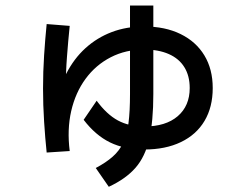

<svg xmlns="http://www.w3.org/2000/svg" viewBox="-20 -656 920 704"><path d="M151.1 -96.7Q145.6 -148.9 141.7 -210Q137.8 -271.1 137.8 -331.1Q137.8 -393.3 141.7 -453.3Q145.6 -513.3 151.1 -567.8L235.6 -561.1Q230 -506.7 225.6 -448.3Q221.1 -390 221.1 -331.1Q221.1 -307.8 222.2 -283.3Q223.3 -258.9 224.4 -235.6L178.9 -258.9Q194.4 -330 222.8 -385.6Q251.1 -441.1 293.3 -479.4Q335.6 -517.8 389.4 -538.3Q443.3 -558.9 508.9 -558.9Q585.6 -558.9 642.2 -531.1Q698.9 -503.3 729.4 -452.8Q760 -402.2 760 -333.3Q760 -263.3 730 -212.8Q700 -162.2 643.3 -135Q586.7 -107.8 508.9 -107.8Q436.7 -107.8 383.3 -133.9Q330 -160 286.7 -216.7L334.4 -286.7Q371.1 -236.7 412.2 -214.4Q453.3 -192.2 508.9 -192.2Q587.8 -192.2 631.7 -230Q675.6 -267.8 675.6 -333.3Q675.6 -377.8 656.1 -409.4Q636.7 -441.1 598.9 -457.8Q561.1 -474.4 508.9 -474.4Q441.1 -474.4 386.1 -446.1Q331.1 -417.8 293.9 -367.2Q256.7 -316.7 241.1 -248.9Q225.6 -181.1 235.6 -102.2ZM331.1 -40Q368.9 -60 393.3 -81.7Q417.8 -103.3 431.7 -132.2Q445.6 -161.1 451.1 -204.4Q456.7 -247.8 456.7 -311.1V-635.6H542.2V-311.1Q542.2 -211.1 527.2 -146.1Q512.2 -81.1 476.7 -40.6Q441.1 0 378.9 28.9Z"/></svg>

Font: Paperlogy 5 Medium
Style: Regular
Weight: 500
Designer: redesigned by Lee Juim, glyphs from Gmarket Sans & Montserrat
Foundry: PT&
Version: Version 1.001